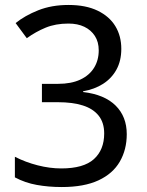

<svg xmlns="http://www.w3.org/2000/svg" viewBox="-20 -744 591 774"><path d="M229 10Q176 10 128.5 1.5Q81 -7 40 -29V-112Q83 -90 132 -77.5Q181 -65 227 -65Q317 -65 358.5 -102.5Q400 -140 400 -206Q400 -250 377.5 -278Q355 -306 313.5 -319Q272 -332 214 -332H149V-406H214Q267 -406 303.5 -423Q340 -440 359 -470.5Q378 -501 378 -541Q378 -575 362.5 -599Q347 -623 320 -636Q293 -649 256 -649Q204 -649 164 -632.5Q124 -616 88 -590L43 -651Q80 -681 134 -702.5Q188 -724 256 -724Q326 -724 373.5 -701Q421 -678 445 -638.5Q469 -599 469 -547Q469 -499 449.5 -463.5Q430 -428 395.5 -406Q361 -384 315 -376V-373Q401 -363 446 -318.5Q491 -274 491 -203Q491 -141 463 -92.5Q435 -44 377 -17Q319 10 229 10Z"/></svg>

Font: Noto Sans Gurmukhi
Style: Regular
Weight: 400
Designer: Jelle Bosma - Monotype Design Team
Foundry: Monotype Imaging Inc.
Version: Version 2.003